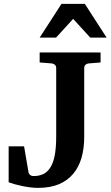

<svg xmlns="http://www.w3.org/2000/svg" viewBox="-20 -937 561 974"><path d="M429.2 -615.2Q419.9 -614.3 413.6 -608.4Q407.2 -602.5 407.2 -592.8V-242.2Q407.2 -184.1 393.6 -136.7Q379.9 -89.4 351.3 -55.2Q322.8 -21 278.6 -2.4Q234.4 16.1 172.9 16.1Q152.3 16.1 130.9 13.2Q109.4 10.3 89.6 6.1Q69.8 2 52.7 -2.9Q35.6 -7.8 23.9 -12.2V-194.8H102.1L125 -61Q126.5 -56.2 129.9 -52.2Q132.8 -48.8 137.7 -46.4Q142.6 -43.9 150.9 -43.9Q178.7 -43.9 200 -54.2Q221.2 -64.5 235.8 -87.9Q250.5 -111.3 257.8 -149.9Q265.1 -188.5 265.1 -245.1V-592.8Q265.1 -602.5 258.3 -608.4Q251.5 -614.3 243.2 -615.2L181.2 -620.1V-670.9H490.2V-620.1ZM438 -746.1 351.1 -841.3 264.2 -746.1H181.2L292 -917.5H410.2L521 -746.1Z"/></svg>

Font: Charis SIL Afr
Style: Bold
Weight: 700
Foundry: SIL International
Version: Version 5.000